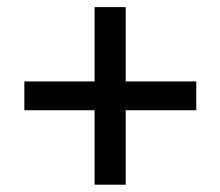

<svg xmlns="http://www.w3.org/2000/svg" viewBox="-20 -605 620 540"><path d="M532 -295H333.5V-85.5H246V-295H48.5V-376H246V-585H333.5V-376H532Z"/></svg>

Font: Lato 2
Style: Regular
Weight: 600
Designer: Lukasz Dziedzic with Adam Twardoch and Botio Nikoltchev
Foundry: tyPoland Lukasz Dziedzic
Version: Version 2.015; 2015-08-06; http://www.latofonts.com/